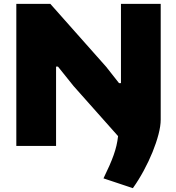

<svg xmlns="http://www.w3.org/2000/svg" viewBox="-20 -760 919 1000"><path d="M519 169Q537 132 550 102.5Q563 73 572 47.5Q581 22 586.5 -1.5Q592 -25 595 -51L363 -312L282 -413H272V0H65V-740H242L533 -412L600 -327H610V-740H817V-137Q817 -104 805.5 -60Q794 -16 774.5 32Q755 80 728.5 129Q702 178 672 220Z"/></svg>

Font: Encode Sans Wide
Style: Black
Weight: 900
Designer: Pablo Impallari, Andres Torresi
Foundry: Pablo Impallari, Andres Torresi
Version: Version 1.000; ttfautohint (v1.00) -l 8 -r 50 -G 200 -x 14 -